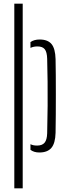

<svg xmlns="http://www.w3.org/2000/svg" viewBox="-20 -820 370 1040"><path d="M57.5 200V-800H103V200ZM145 -39Q159 -31.5 181 -31.5Q208.5 -31.5 221.5 -47Q234.5 -62.5 235.5 -98Q237.5 -179 238 -247Q238.5 -315 237.8 -377Q237 -439 235.5 -502Q234.5 -538 222.5 -553.2Q210.5 -568.5 183 -568.5Q161 -568.5 145 -560.5V-592Q164.5 -606 195 -606Q238.5 -606 259 -581.5Q279.5 -557 281 -500Q282 -463 282.2 -413.2Q282.5 -363.5 282.5 -308.2Q282.5 -253 282.2 -199.2Q282 -145.5 281 -100.5Q279.5 -43.5 258.2 -18.8Q237 6 193 6Q164 6 145 -8.5Z"/></svg>

Font: Big Shoulders Stencil Display Light
Style: Regular
Weight: 300
Designer: Patric King
Foundry: XO Type Co
Version: Version 1.000